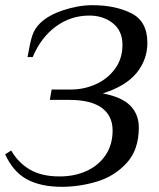

<svg xmlns="http://www.w3.org/2000/svg" viewBox="-20 -700 612 740"><path d="M0 -105 23 -120Q51 -72 96 -46Q141 -20 210 -20Q268 -20 314.5 -41.5Q361 -63 387.5 -103Q414 -143 414 -197Q414 -254 372 -284.5Q330 -315 247 -315H172L179 -355H254Q304 -355 349.5 -375.5Q395 -396 423.5 -435Q452 -474 452 -527Q452 -581 415 -610.5Q378 -640 324 -640Q253 -640 195.5 -598Q138 -556 106 -480H86Q96 -537 104.5 -563Q113 -589 134 -610Q165 -641 223.5 -660.5Q282 -680 336 -680Q424 -680 486 -649Q548 -618 548 -535Q548 -470 506.5 -419Q465 -368 376 -340Q450 -326 482.5 -292.5Q515 -259 515 -208Q515 -122 467.5 -71Q420 -20 353 0Q286 20 218 20Q138 20 84.5 -8.5Q31 -37 0 -105Z"/></svg>

Font: Philosopher
Style: Italic
Weight: 400
Italic angle: -10°
Designer: Jovanny Lemonad
Foundry: Jovanny Lemonad
Version: Version 2.000